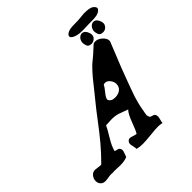

<svg xmlns="http://www.w3.org/2000/svg" viewBox="-236 -1167 1382 1382"><g transform="rotate(-45 455.0 -475.5)"><path d="M630.9 -899.4Q622.1 -906.2 622.1 -915Q622.1 -925.8 636.7 -936.5Q650.4 -945.3 667.5 -948.2Q684.6 -951.2 710.4 -951.2Q736.3 -951.2 751 -952.1Q811.5 -958 814.5 -958Q841.8 -958 862.3 -954.6Q882.8 -951.2 894.5 -941.4Q899.4 -937.5 902.8 -933.6Q906.2 -929.7 908.2 -925.3Q910.2 -920.9 910.2 -917Q910.2 -908.2 900.4 -899.4Q893.6 -893.6 885.3 -889.6Q877 -885.7 870.1 -883.8Q863.3 -881.8 850.6 -880.9Q837.9 -879.9 831.1 -879.4Q824.2 -878.9 808.6 -878.9Q793 -878.9 786.1 -878.9Q783.2 -878.9 757.3 -877.9Q731.4 -877 718.8 -877Q658.2 -877 630.9 -899.4ZM747.1 -808.6Q747.1 -801.8 744.6 -794.4Q742.2 -787.1 737.3 -781.7Q732.4 -776.4 726.6 -772.5Q720.7 -768.6 713.9 -766.1Q707 -763.7 700.2 -763.7Q671.9 -763.7 664.1 -782.2Q657.2 -801.8 657.2 -813.5Q657.2 -823.2 660.6 -833Q664.1 -842.8 669.9 -850.1Q675.8 -857.4 684.1 -862.3Q692.4 -867.2 701.2 -867.2Q725.6 -867.2 738.3 -840.8Q747.1 -824.2 747.1 -808.6ZM864.3 -808.6Q864.3 -796.9 857.4 -786.1Q850.6 -775.4 839.8 -769.5Q829.1 -763.7 817.4 -763.7Q802.7 -763.7 794.4 -768.1Q786.1 -772.5 781.2 -782.2Q774.4 -801.8 774.4 -813.5Q774.4 -819.3 775.4 -825.2Q776.4 -831.1 778.8 -835.9Q781.2 -840.8 784.2 -845.7Q787.1 -850.6 791 -854.5Q794.9 -858.4 799.3 -861.3Q803.7 -864.3 808.6 -865.7Q813.5 -867.2 818.4 -867.2Q827.1 -867.2 834.5 -863.8Q841.8 -860.4 846.7 -854.5Q851.6 -848.6 855.5 -840.8Q864.3 -824.2 864.3 -808.6ZM550.8 -244.1Q536.1 -248 510.7 -258.3Q485.4 -268.6 464.8 -273.4Q444.3 -278.3 418.9 -278.3Q410.2 -278.3 390.1 -276.9Q370.1 -275.4 357.4 -275.4Q348.6 -253.9 313 -195.8Q277.3 -137.7 269.5 -99.6Q275.4 -97.7 284.7 -96.2Q293.9 -94.7 300.3 -91.8Q306.6 -88.9 310.5 -82Q315.4 -72.3 315.4 -65.4Q315.4 -55.7 308.1 -38.1Q300.8 -20.5 298.8 -11.7Q270.5 1 228.5 1Q219.7 1 199.2 0Q178.7 -1 168 -1Q165 -1 157.7 -0.5Q150.4 0 146.5 0Q144.5 0 140.6 -0.5Q136.7 -1 134.8 -1Q123 -1 101.6 2.4Q80.1 5.9 70.3 5.9Q44.9 5.9 31.2 -11.7Q20.5 -25.4 20.5 -44.9Q20.5 -67.4 35.6 -86.4Q50.8 -105.5 74.2 -105.5Q82 -105.5 99.6 -102.5Q117.2 -99.6 127.9 -99.6H132.8Q192.4 -159.2 239.3 -215.3Q286.1 -271.5 337.9 -340.3Q389.6 -409.2 427.7 -455.1Q449.2 -480.5 478.5 -518.1Q507.8 -555.7 531.7 -584.5Q555.7 -613.3 585.9 -644.5Q604.5 -663.1 625 -678.7Q645.5 -694.3 705.1 -750Q713.9 -757.8 729.5 -757.8Q755.9 -757.8 780.8 -735.4Q805.7 -712.9 805.7 -689.5Q805.7 -681.6 802.7 -675.8Q713.9 -458 691.4 -392.6Q683.6 -371.1 669.4 -332.5Q655.3 -293.9 648.9 -274.4Q642.6 -254.9 634.3 -222.2Q626 -189.5 621.1 -156.2Q620.1 -152.3 617.7 -139.6Q615.2 -127 615.2 -121.1Q615.2 -111.3 621.1 -99.6Q625 -91.8 641.1 -88.4Q657.2 -85 662.1 -76.2Q667 -67.4 667 -55.7Q667 -46.9 662.1 -28.8Q657.2 -10.7 656.2 0Q634.8 -4.9 613.3 -4.9Q589.8 -4.9 534.2 1Q478.5 6.8 451.2 6.8Q417 6.8 392.6 0V-2Q392.6 -12.7 388.2 -31.2Q383.8 -49.8 383.8 -57.6Q383.8 -70.3 392.6 -80.1Q401.4 -89.8 414.1 -89.8Q421.9 -89.8 439.9 -83.5Q458 -77.1 468.8 -76.2Q481.4 -93.8 504.4 -156.7Q527.3 -219.7 550.8 -244.1ZM621.1 -434.6Q621.1 -456.1 605 -476.6Q588.9 -497.1 568.4 -497.1Q560.5 -497.1 552.7 -494.1Q545.9 -478.5 520.5 -447.8Q495.1 -417 494.1 -400.4Q502.9 -370.1 545.9 -370.1Q547.9 -370.1 552.2 -370.6Q556.6 -371.1 558.6 -371.1Q585.9 -374 603.5 -390.1Q621.1 -406.2 621.1 -434.6Z"/></g></svg>

Font: Essays1743
Style: Italic
Weight: 500
Italic angle: -10°
Designer: Based on the typeface in a 1743 English translation of the essays of Montaigne.  PostScript/TrueType font designed by Jo
Version: Version 002.100